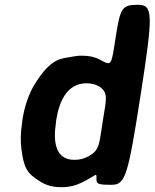

<svg xmlns="http://www.w3.org/2000/svg" viewBox="-20 -770 644 800"><path d="M382 -28C381 -3 387 0 445 0C502 0 513 -34 566 -375C619 -716 618 -750 554 -750C489 -750 481 -738 462 -615C443 -492 446 -495 395 -522C377 -532 352 -538 322 -538C306 -538 290 -536 276 -533C236 -525 195 -531 127 -423C100 -380 82 -328 73 -268L72 -258C66 -218 65 -182 69 -150C80 -69 91 -48 150 -12C173 2 200 10 236 10C268 10 296 3 320 -9C383 -40 382 -53 382 -28ZM408 -264C393 -170 396 -146 351 -120C334 -110 314 -104 290 -104C211 -104 201 -178 213 -258L214 -268C226 -348 260 -423 340 -423C364 -423 382 -417 396 -408C432 -382 423 -358 408 -264Z"/></svg>

Font: Asimov Print
Style: AIt
Weight: 500
Designer: Google
Version: Version 2.000980: 2014